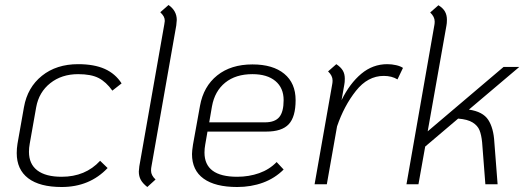

<svg xmlns="http://www.w3.org/2000/svg" viewBox="-20 -738 2100 769"><path d="M47 -125Q47 -143 50 -162L76 -309Q90 -388 148 -434.5Q206 -481 293 -481Q357 -481 399.5 -462Q442 -443 467 -404L430 -375Q405 -410 375 -425.5Q345 -441 293 -441Q227 -441 181.5 -405Q136 -369 125 -309L99 -162Q96 -146 96 -130Q96 -81 129.5 -55.5Q163 -30 227 -30Q322 -30 381 -94L411 -65Q339 11 227 11Q139 11 93 -24Q47 -59 47 -125Z M536 -51Q536 -56 538 -72L638 -640Q640 -650 640 -654Q640 -664 636 -671.5Q632 -679 622 -689L655 -718Q688 -695 688 -658Q688 -652 686 -636L586 -68Q585 -63 585 -54Q585 -36 603 -19L570 11Q552 -3 544 -17.5Q536 -32 536 -51Z M802 -159Q799 -143 799 -127Q799 -30 930 -30Q977 -30 1018 -44.5Q1059 -59 1088 -89L1116 -59Q1081 -24 1033.5 -6.5Q986 11 930 11Q842 11 795.5 -22.5Q749 -56 749 -121Q749 -133 753 -159L781 -314Q795 -392 850 -436Q905 -480 991 -480Q1073 -480 1118.5 -442.5Q1164 -405 1164 -337Q1164 -270 1136.5 -240.5Q1109 -211 1047 -211H811ZM829 -312 818 -248H1041Q1081 -248 1098.5 -269Q1116 -290 1116 -337Q1116 -386 1083 -413.5Q1050 -441 991 -441Q924 -441 882 -407Q840 -373 829 -312Z M1594 -466 1572 -420Q1549 -434 1517 -434Q1453 -434 1405.5 -374Q1358 -314 1330 -232L1289 0H1240L1311 -403Q1312 -408 1312 -416Q1312 -435 1294 -452L1327 -481Q1345 -469 1353 -455.5Q1361 -442 1361 -423Q1361 -408 1359 -399L1348 -337Q1381 -404 1427 -442.5Q1473 -481 1531 -481Q1549 -481 1566.5 -477Q1584 -473 1594 -466Z M1960 -168 1973 0H1924L1911 -168Q1908 -198 1900.5 -216.5Q1893 -235 1873 -247.5Q1853 -260 1815 -263L1683 -151L1656 0H1608L1720 -639Q1721 -644 1721 -652Q1721 -671 1703 -688L1736 -717Q1754 -706 1762 -692Q1770 -678 1770 -659Q1770 -644 1768 -635L1693 -212L1997 -470H2060L1858 -299Q1914 -291 1935.5 -258Q1957 -225 1960 -168Z"/></svg>

Font: KoHo Light
Style: Italic
Weight: 300
Italic angle: -10°
Version: Version 1.000; ttfautohint (v1.6)